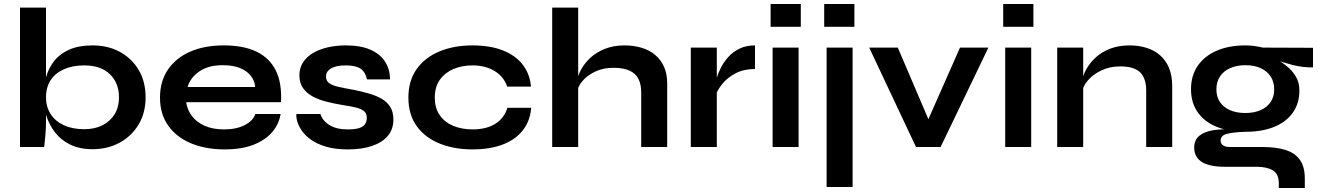

<svg xmlns="http://www.w3.org/2000/svg" viewBox="-20 -735 6610 960"><path d="M443 11Q377 11 330 -12.5Q283 -36 254 -74.5Q225 -113 211 -158.5Q197 -204 197 -248Q197 -303 210.5 -350Q224 -397 253 -432.5Q282 -468 329 -488Q376 -508 443 -508Q520 -508 579.5 -475.5Q639 -443 673.5 -385Q708 -327 708 -248Q708 -171 673 -112.5Q638 -54 578 -21.5Q518 11 443 11ZM401 -89Q454 -89 493 -109Q532 -129 553.5 -164.5Q575 -200 575 -248Q575 -320 529.5 -364Q484 -408 401 -408Q343 -408 300 -389Q257 -370 233.5 -334.5Q210 -299 210 -248Q210 -201 233 -165Q256 -129 299 -109Q342 -89 401 -89ZM210 -697V-128Q210 -96 207 -59.5Q204 -23 201 0H80V-697Z M1257 -165H1383Q1375 -114 1340.5 -74Q1306 -34 1247 -11Q1188 12 1103 12Q1008 12 935 -18.5Q862 -49 821 -107Q780 -165 780 -247Q780 -329 820 -387.5Q860 -446 931.5 -477Q1003 -508 1099 -508Q1197 -508 1262 -477Q1327 -446 1358.5 -383.5Q1390 -321 1385 -224H911Q916 -186 939.5 -155Q963 -124 1003.5 -106Q1044 -88 1100 -88Q1162 -88 1203.5 -109.5Q1245 -131 1257 -165ZM1093 -409Q1021 -409 976 -377.5Q931 -346 918 -300H1256Q1251 -350 1208.5 -379.5Q1166 -409 1093 -409Z M1462 -165H1582Q1593 -131 1627.5 -109.5Q1662 -88 1718 -88Q1756 -88 1777 -95Q1798 -102 1806 -115.5Q1814 -129 1814 -146Q1814 -167 1801 -178.5Q1788 -190 1761 -197Q1734 -204 1692 -210Q1650 -217 1611 -227Q1572 -237 1542 -253.5Q1512 -270 1494.5 -295.5Q1477 -321 1477 -358Q1477 -394 1494.5 -422Q1512 -450 1543.5 -469Q1575 -488 1617.5 -498Q1660 -508 1709 -508Q1783 -508 1832 -486.5Q1881 -465 1905.5 -426.5Q1930 -388 1930 -338H1815Q1807 -375 1783 -391.5Q1759 -408 1709 -408Q1660 -408 1635 -393Q1610 -378 1610 -352Q1610 -331 1625.5 -319.5Q1641 -308 1671.5 -301Q1702 -294 1748 -286Q1787 -278 1822.5 -268Q1858 -258 1886 -242.5Q1914 -227 1930.5 -201.5Q1947 -176 1947 -137Q1947 -89 1919.5 -56Q1892 -23 1841 -5.5Q1790 12 1719 12Q1656 12 1610.5 -1.5Q1565 -15 1535 -36.5Q1505 -58 1488.5 -82.5Q1472 -107 1466 -129Q1460 -151 1462 -165Z M2636 -196Q2631 -131 2594.5 -84Q2558 -37 2494 -12.5Q2430 12 2342 12Q2250 12 2177.5 -17.5Q2105 -47 2063.5 -104.5Q2022 -162 2022 -247Q2022 -332 2063.5 -390Q2105 -448 2177.5 -478Q2250 -508 2342 -508Q2430 -508 2493 -483.5Q2556 -459 2592.5 -413Q2629 -367 2635 -302H2516Q2499 -352 2453 -380Q2407 -408 2342 -408Q2290 -408 2247.5 -390Q2205 -372 2179.5 -336.5Q2154 -301 2154 -247Q2154 -194 2179 -158.5Q2204 -123 2247 -105.5Q2290 -88 2342 -88Q2412 -88 2456.5 -116Q2501 -144 2517 -196Z M3186 0V-273Q3186 -314 3172 -341Q3158 -368 3127.5 -382Q3097 -396 3046 -396Q2997 -396 2957 -377.5Q2917 -359 2892 -329.5Q2867 -300 2864 -267L2863 -322Q2868 -355 2886 -388Q2904 -421 2934 -448Q2964 -475 3006.5 -491.5Q3049 -508 3102 -508Q3148 -508 3187 -496.5Q3226 -485 3255 -461Q3284 -437 3300 -401.5Q3316 -366 3316 -318V0ZM2741 0V-697H2871V0Z M3434 -497H3564V0H3434ZM3755 -390Q3699 -390 3658 -368.5Q3617 -347 3592 -316Q3567 -285 3557 -256L3556 -311Q3557 -323 3564 -346.5Q3571 -370 3585 -397.5Q3599 -425 3622 -450.5Q3645 -476 3678 -492Q3711 -508 3755 -508Z M3984 -715V-601H3833V-715ZM3843 -497H3973V0H3843Z M4113 -497H4243V200H4113ZM4252 -715V-601H4101V-715Z M4645 -85H4598L4780 -497H4922L4683 0H4560L4326 -497H4469Z M5147 -715V-601H4996V-715ZM5006 -497H5136V0H5006Z M5266 -497H5396V0H5266ZM5627 -508Q5673 -508 5712 -496Q5751 -484 5780 -459Q5809 -434 5825 -395.5Q5841 -357 5841 -304V0H5711V-281Q5711 -344 5680.5 -373.5Q5650 -403 5581 -403Q5529 -403 5487 -383Q5445 -363 5419 -332.5Q5393 -302 5389 -269L5388 -320Q5393 -355 5411 -388Q5429 -421 5459.5 -448.5Q5490 -476 5532 -492Q5574 -508 5627 -508Z M6207 -76Q6126 -76 6064.5 -100.5Q6003 -125 5969 -173Q5935 -221 5935 -289Q5935 -356 5968 -405Q6001 -454 6062.5 -481Q6124 -508 6207 -508Q6230 -508 6251.5 -505Q6273 -502 6294 -497L6545 -496V-398Q6494 -397 6441.5 -410.5Q6389 -424 6349 -440L6346 -447Q6380 -431 6410 -407.5Q6440 -384 6458.5 -353.5Q6477 -323 6477 -283Q6477 -218 6444 -171.5Q6411 -125 6350.5 -100.5Q6290 -76 6207 -76ZM6374 205V181Q6374 135 6344.5 117Q6315 99 6264 99H6109Q6064 99 6033.5 92Q6003 85 5985 72Q5967 59 5959 41.5Q5951 24 5951 4Q5951 -36 5977 -56.5Q6003 -77 6047 -84Q6091 -91 6144 -87L6207 -76Q6144 -74 6113.5 -65.5Q6083 -57 6083 -32Q6083 -17 6095 -8.5Q6107 0 6129 0H6292Q6359 0 6406.5 14.5Q6454 29 6479 63.5Q6504 98 6504 158V205ZM6207 -170Q6250 -170 6282.5 -184Q6315 -198 6333 -224.5Q6351 -251 6351 -288Q6351 -326 6333 -353Q6315 -380 6283 -394.5Q6251 -409 6207 -409Q6164 -409 6131 -394.5Q6098 -380 6080 -353Q6062 -326 6062 -288Q6062 -251 6080 -224.5Q6098 -198 6130.5 -184Q6163 -170 6207 -170Z"/></svg>

Font: Syne
Style: Bold
Weight: 700
Designer: Lucas Descroix
Foundry: Bonjour Monde
Version: Version 2.200